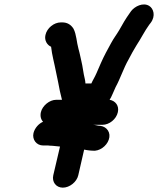

<svg xmlns="http://www.w3.org/2000/svg" viewBox="-20 -763 727 883"><path d="M134 -151C127 -121 148 -94 178 -94H192C199 -94 205 -94 210 -93C224 -93 240 -90 256 -89L225 43C218 74 238 100 269 100C300 100 333 74 340 43L367 -75C376 -73 383 -72 392 -71L405 -70C437 -66 470 -91 480 -120C492 -153 471 -180 443 -184L432 -185C425 -186 416 -189 408 -189H451C483 -189 515 -215 522 -247C529 -277 510 -300 484 -304C492 -314 504 -347 512 -363C533 -401 549 -451 571 -489C583 -512 596 -536 608 -555C628 -585 645 -620 666 -649L673 -658C697 -690 686 -724 666 -736C638 -753 600 -734 583 -712L576 -702C558 -677 543 -651 528 -624C515 -602 504 -589 491 -565C476 -538 457 -503 444 -473L424 -427C415 -406 408 -397 400 -379H373C372 -387 372 -394 370 -400C363 -427 361 -455 354 -483L348 -510C346 -519 344 -528 341 -538C332 -570 332 -604 318 -631C306 -650 289 -660 266 -660H260C228 -660 196 -634 189 -602C183 -576 198 -555 215 -548C219 -510 230 -472 237 -435C241 -419 243 -403 247 -387C252 -359 258 -330 265 -304H238C208 -304 175 -277 168 -247C164 -229 168 -214 178 -203C159 -195 140 -175 134 -151Z"/></svg>

Font: Electronic
Style: UltHvIt
Weight: 900
Version: Version 1.011